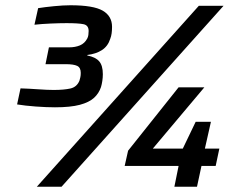

<svg xmlns="http://www.w3.org/2000/svg" viewBox="-20 -710 899 730"><path d="M189 -302Q157 -302 116 -305Q75 -308 45 -313L58 -374Q90 -373 125.5 -370.5Q161 -368 184 -368Q223 -368 247.5 -373.5Q272 -379 282 -403Q284 -410 285.5 -416.5Q287 -423 287 -433Q287 -453 273.5 -459.5Q260 -466 230 -466H153L166 -530H243Q266 -530 284 -537.5Q302 -545 312 -564Q315 -570 316 -577Q317 -584 317 -592Q317 -614 297.5 -618Q278 -622 233 -622Q207 -622 172.5 -620.5Q138 -619 111 -616L125 -679Q150 -683 185.5 -686.5Q221 -690 248 -690Q335 -690 370.5 -669.5Q406 -649 406 -608Q406 -595 404.5 -583.5Q403 -572 399 -562Q390 -534 367.5 -519.5Q345 -505 312 -501V-499Q343 -493 357 -477Q371 -461 371 -428Q371 -415 369 -402Q367 -389 364 -379Q356 -355 337.5 -338Q319 -321 283.5 -311.5Q248 -302 189 -302ZM120 0 736 -688H830L214 0ZM643 0 659 -79H454L467 -137L659 -378H757L561 -145H675L724 -247H782L759 -145H814L800 -79H746L729 0Z"/></svg>

Font: Saira SemiExpanded SemiBold
Style: Italic
Weight: 600
Width: 6
Italic angle: -12°
Designer: Hector Gatti with collaboration of the Omnibus-Type team
Foundry: Omnibus-Type
Version: Version 1.101